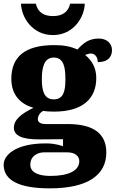

<svg xmlns="http://www.w3.org/2000/svg" viewBox="-34 -798 633 1051"><path d="M256 -606C368 -606 428 -703 430 -778H350C339 -730 305 -710 256 -710C207 -710 173 -730 162 -778H81C83 -703 143 -606 256 -606ZM239 233C448 233 548 159 548 37C548 -66 479 -119 336 -119H216C193 -119 173 -126 173 -146C173 -166 190 -187 204 -191C215 -188 248 -187 262 -187C422 -187 493 -261 493 -371C493 -430 466 -470 432 -497C440 -500 450 -505 465 -505C478 -505 501 -494 501 -458C560 -458 579 -489 579 -524C579 -558 553 -587 507 -587C453 -587 423 -563 390 -527C352 -544 315 -551 262 -551C100 -551 28 -485 28 -366C28 -275 82 -227 149 -208C85 -176 42 -145 42 -98C42 -57 85 -34 183 -35L311 -36V2C270 -11 242 -13 216 -13C47 -13 -14 54 -14 103C-14 189 69 233 239 233ZM260 -254C206 -254 195 -305 195 -364C195 -425 206 -483 260 -483C316 -483 324 -427 324 -365C324 -304 316 -254 260 -254ZM242 165C183 165 132 149 132 104C132 52 177 36 206 36H335C380 36 400 59 400 84C400 137 340 165 242 165Z"/></svg>

Font: UArctic Serif Black
Style: Regular
Weight: 900
Designer: Customization by Puisto advertising & original work Monotype Design Team
Foundry: Monotype Imaging Inc.
Version: Version 2.004